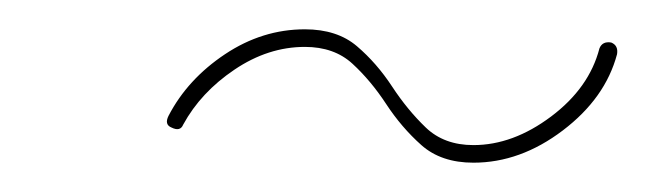

<svg xmlns="http://www.w3.org/2000/svg" viewBox="-20 -299 441 131"><path d="M105 -214Q103 -209 97 -212Q92 -214 95 -220Q108 -245 133.5 -262Q159 -279 188 -279Q210 -279 223.5 -267.5Q237 -256 247.5 -240Q258 -224 270.5 -212Q283 -200 303 -200Q330 -200 356 -219.5Q382 -239 389 -266Q391 -271 397 -270Q402 -268 401 -262Q393 -232 364 -210Q335 -188 303 -188Q281 -188 267.5 -200Q254 -212 243.5 -228Q233 -244 220.5 -255.5Q208 -267 188 -267Q163 -267 140 -251.5Q117 -236 105 -214Q105 -214 105 -214Q105 -214 105 -214Z"/></svg>

Font: FRB American Cursive Thin
Style: Italic
Weight: 100
Italic angle: -25°
Version: Version 2.0;Modular Font Editor K font №1